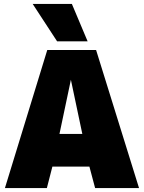

<svg xmlns="http://www.w3.org/2000/svg" viewBox="-20 -955 731 975"><path d="M5 0 220 -701H468L686 0H463L434 -109H246L218 0ZM282 -275H398L340 -550ZM270 -745 146 -935H345L425 -745Z"/></svg>

Font: Georama ExtraBold
Style: Regular
Weight: 800
Designer: Jean-Baptiste Levee
Foundry: Production Type
Version: Version 1.001